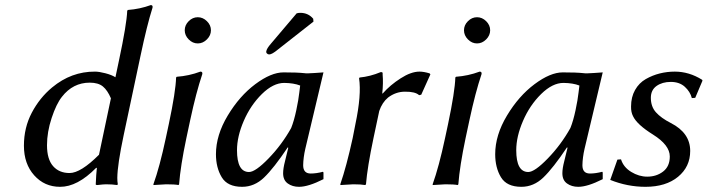

<svg xmlns="http://www.w3.org/2000/svg" viewBox="-20 -718 2757 748"><path d="M365.7 -115.2 412.1 -335Q398.9 -366.2 380.9 -381.1Q362.8 -396 329.6 -396Q264.2 -396 221.2 -340.8Q199.2 -313 181.2 -258.3Q163.1 -203.6 163.1 -152.3Q163.1 -97.7 186.8 -70.8Q210.4 -43.9 251 -43.9Q294.4 -43.9 365.7 -115.2ZM354.5 -64Q281.2 10.3 213.9 9.8Q153.3 9.8 113.3 -34.9Q73.2 -79.6 73.2 -150.4Q73.2 -220.7 103.8 -278.8Q134.3 -336.9 183.1 -377.4Q257.8 -439.5 350.1 -439Q366.2 -439 390.6 -432.6Q415 -426.3 429.7 -417L443.4 -481.9Q473.6 -623.5 475.6 -675.8L478 -679.2Q524.9 -682.6 567.4 -698.2Q576.2 -698.2 574.2 -688Q552.7 -620.6 527.3 -500L461.9 -191.9Q437.5 -76.7 437 -24.9Q437 -11.2 439 0L436.5 2.9Q417.5 0 392.6 0Q383.8 0 359.4 2.9Q352.5 2.9 353 0Q354.5 -38.6 357.4 -64Z M637.7 -234.9Q664.6 -362.3 666 -416L668.5 -418.9Q716.3 -422.4 760.7 -439Q770 -439 768.1 -429.2Q744.1 -357.9 721.2 -251L706.1 -180.2Q683.1 -71.3 677.7 0L675.3 2.9Q661.6 0 627.4 0Q627.4 0 578.1 2.9L577.6 0Q602.1 -67.9 626 -180.2ZM715.1 -564.5Q699.7 -580.1 699.7 -600.1Q699.7 -620.1 715.1 -635.5Q730.5 -650.9 750.5 -650.9Q770.5 -650.9 786.1 -635.5Q801.8 -620.1 801.8 -600.1Q801.8 -580.1 786.1 -564.5Q770.5 -548.8 750.5 -548.8Q730.5 -548.8 715.1 -564.5Z M1114.3 -219.2Q1125.5 -247.1 1134.3 -288.6Q1143.1 -330.1 1146 -357.4L1149.4 -384.8Q1124.5 -394.5 1087.4 -395Q1044.4 -395 1000.2 -351.6Q956.1 -308.1 929.7 -247.1Q903.3 -186 903.3 -132.8Q903.3 -47.9 950.2 -47.9Q975.1 -47.9 1026.6 -101.1Q1078.1 -154.3 1114.3 -219.2ZM1169.4 -138.2Q1161.6 -104 1161.1 -74.2Q1161.1 -42 1190.4 -42Q1212.4 -42 1238.3 -48.8L1240.2 -45.9V-20Q1181.2 9.8 1145 9.8Q1119.1 9.8 1101.1 -3.2Q1083 -16.1 1083 -43Q1083 -62 1090.3 -89.8L1103 -142.1L1101.1 -144Q1046.9 -63 1009 -26.6Q971.2 9.8 923.3 9.8Q866.2 9.8 843.8 -27.6Q821.3 -64.9 821.3 -117.2Q821.3 -191.4 867.2 -267.8Q913.1 -344.2 974.6 -390.1Q1036.1 -436 1084.5 -436Q1137.7 -436 1164.1 -433.1Q1175.3 -431.2 1206.3 -433.6Q1237.3 -436 1240.2 -436ZM1135.7 -666Q1142.1 -668 1149.9 -668Q1180.7 -668 1200.2 -645L1201.2 -633.8L1062.5 -524.9Q1039.6 -505.9 1028.8 -505.9Q1023.4 -505.9 1019.8 -509.8Q1016.1 -513.7 1017.6 -519Q1019.5 -529.3 1034.7 -546.9Z M1469.2 -354H1471.2Q1500 -386.7 1540.8 -412.8Q1581.5 -439 1614.3 -439Q1631.3 -439 1653.8 -432.1L1656.7 -428.2L1621.1 -349.1L1612.8 -347.2Q1597.7 -361.3 1557.6 -360.8Q1522 -360.8 1491.7 -337.9Q1468.8 -318.8 1457.5 -285.6L1435.1 -180.2Q1411.1 -66.4 1405.8 0L1402.8 2.9Q1386.7 0 1356 0L1306.6 2.9L1305.7 0Q1329.6 -68.8 1354 -180.2L1364.7 -234.9Q1388.7 -348.6 1378.9 -413.1L1380.9 -416Q1421.9 -419.9 1462.9 -437Q1465.8 -437 1466.8 -437Q1467.8 -437 1469.2 -436Q1470.7 -435.1 1470.7 -433.1Q1470.7 -431.2 1470.7 -426.8Q1473.6 -395.5 1469.2 -354Z M1725.6 -234.9Q1752.4 -362.3 1753.9 -416L1756.3 -418.9Q1804.2 -422.4 1848.6 -439Q1857.9 -439 1856 -429.2Q1832 -357.9 1809.1 -251L1793.9 -180.2Q1771 -71.3 1765.6 0L1763.2 2.9Q1749.5 0 1715.3 0Q1715.3 0 1666 2.9L1665.5 0Q1689.9 -67.9 1713.9 -180.2ZM1803 -564.5Q1787.6 -580.1 1787.6 -600.1Q1787.6 -620.1 1803 -635.5Q1818.4 -650.9 1838.4 -650.9Q1858.4 -650.9 1874 -635.5Q1889.6 -620.1 1889.6 -600.1Q1889.6 -580.1 1874 -564.5Q1858.4 -548.8 1838.4 -548.8Q1818.4 -548.8 1803 -564.5Z M2202.1 -219.2Q2213.4 -247.1 2222.2 -288.6Q2231 -330.1 2233.9 -357.4L2237.3 -384.8Q2212.4 -394.5 2175.3 -395Q2132.3 -395 2088.1 -351.6Q2043.9 -308.1 2017.6 -247.1Q1991.2 -186 1991.2 -132.8Q1991.2 -47.9 2038.1 -47.9Q2063 -47.9 2114.5 -101.1Q2166 -154.3 2202.1 -219.2ZM2257.3 -138.2Q2249.5 -104 2249 -74.2Q2249 -42 2278.3 -42Q2300.3 -42 2326.2 -48.8L2328.1 -45.9V-20Q2269 9.8 2232.9 9.8Q2207 9.8 2189 -3.2Q2170.9 -16.1 2170.9 -43Q2170.9 -62 2178.2 -89.8L2190.9 -142.1L2189 -144Q2134.8 -63 2096.9 -26.6Q2059.1 9.8 2011.2 9.8Q1954.1 9.8 1931.6 -27.6Q1909.2 -64.9 1909.2 -117.2Q1909.2 -191.4 1955.1 -267.8Q2001 -344.2 2062.5 -390.1Q2124 -436 2172.4 -436Q2225.6 -436 2252 -433.1Q2263.2 -431.2 2294.2 -433.6Q2325.2 -436 2328.1 -436Z M2385.3 -96.2 2399.4 -97.2Q2408.7 -66.9 2439 -48.3Q2469.2 -29.8 2501.5 -29.8Q2537.6 -29.8 2563.5 -49.8Q2589.4 -69.8 2589.4 -108.4Q2589.4 -152.8 2523.9 -193.8Q2461.9 -232.4 2446.3 -265.1Q2438 -280.8 2438.5 -303.2Q2438.5 -339.8 2454.1 -367.4Q2469.7 -395 2495.8 -409.9Q2522 -424.8 2550.5 -431.9Q2579.1 -439 2608.9 -439Q2664.6 -439 2715.3 -407.2L2716.8 -403.8L2688.5 -336.9L2675.3 -335.9Q2668.9 -360.8 2647.9 -379.9Q2627 -398.9 2593.3 -398.9Q2560.1 -398.9 2537.8 -383.1Q2515.6 -367.2 2515.6 -336.9Q2515.6 -302.7 2535.4 -280.5Q2555.2 -258.3 2593.3 -238.8Q2668.9 -200.2 2668.9 -129.9Q2668.9 -68.4 2621.6 -29.3Q2574.2 9.8 2494.6 9.8Q2424.3 9.8 2357.4 -17.1Z"/></svg>

Font: Linux Biolinum O
Style: Italic
Weight: 400
Italic angle: -12°
Designer: Philipp H. Poll
Foundry: Philipp H. Poll
Version: Version 1.1.3